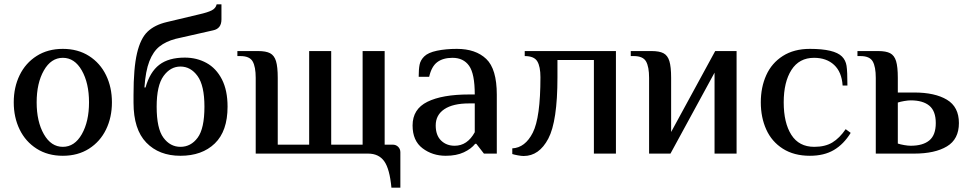

<svg xmlns="http://www.w3.org/2000/svg" viewBox="-20 -704 4441 880"><path d="M43 -235Q43 -304 70 -359.5Q97 -415 148 -447.5Q199 -480 268 -480Q337 -480 388 -447.5Q439 -415 466 -359.5Q493 -304 493 -235Q493 -166 466 -110.5Q439 -55 388 -22.5Q337 10 268 10Q199 10 148 -22.5Q97 -55 70 -110.5Q43 -166 43 -235ZM388 -235Q388 -323 355 -381Q322 -439 268 -439Q214 -439 181 -381Q148 -323 148 -235Q148 -147 181 -89Q214 -31 268 -31Q322 -31 355 -89Q388 -147 388 -235Z M592 -233V-270Q592 -392 608 -460Q624 -528 656.5 -559Q689 -590 745 -603L892 -638Q932 -647 950.5 -656.5Q969 -666 973 -684H995V-615Q995 -573 957 -565L785 -526Q740 -514 711 -491Q682 -468 664.5 -423Q647 -378 642 -303H647Q667 -374 710 -407Q753 -440 827 -440Q882 -440 926.5 -415.5Q971 -391 997 -340.5Q1023 -290 1023 -215Q1023 -103 964.5 -46.5Q906 10 807 10Q709 10 650.5 -50.5Q592 -111 592 -233ZM917 -215Q917 -312 885.5 -355.5Q854 -399 807 -399Q761 -399 729.5 -355.5Q698 -312 698 -215Q698 -115 729 -73Q760 -31 807 -31Q855 -31 886 -73Q917 -115 917 -215Z M1667 0H1152V-347Q1152 -398 1138 -422.5Q1124 -447 1082 -447H1068V-470H1163Q1199 -470 1218 -460Q1237 -450 1245 -424Q1253 -398 1253 -347V-41H1397V-470H1498V-41H1642V-470H1743V-41H1780Q1795 -41 1805 -31Q1815 -21 1815 -6V156H1774Q1766 70 1741 35Q1716 0 1667 0Z M1871 -129Q1871 -204 1939 -237.5Q2007 -271 2130 -271H2156Q2156 -366 2130 -402.5Q2104 -439 2054 -439Q2011 -439 1984.5 -419.5Q1958 -400 1947 -352H1899Q1899 -386 1903 -407Q1907 -428 1924 -445Q1942 -463 1982.5 -471.5Q2023 -480 2074 -480Q2160 -480 2208.5 -434Q2257 -388 2257 -270V0H2198L2163 -45H2158Q2140 -22 2106 -6Q2072 10 2023 10Q1962 10 1916.5 -24.5Q1871 -59 1871 -129ZM2156 -98V-230H2130Q2056 -230 2016.5 -203.5Q1977 -177 1977 -129Q1977 -84 2001.5 -60Q2026 -36 2064 -36Q2122 -36 2156 -98Z M2328 2V-24Q2387 -27 2422 -96Q2457 -165 2457 -350Q2457 -399 2442.5 -423Q2428 -447 2385 -447V-470H2803V0H2702V-429H2535V-350Q2535 -148 2493 -68.5Q2451 11 2380 11Q2370 11 2353.5 8Q2337 5 2328 2Z M2955 -347Q2955 -398 2941 -422.5Q2927 -447 2885 -447H2871V-470H2966Q3002 -470 3021 -460Q3040 -450 3048 -424Q3056 -398 3056 -347V-99L3258 -470H3356V0H3255V-371L3053 0H2955Z M3467 -235Q3467 -304 3492 -359.5Q3517 -415 3568 -447.5Q3619 -480 3692 -480Q3804 -480 3839 -445Q3856 -428 3860 -402.5Q3864 -377 3864 -312H3842Q3838 -374 3803 -406.5Q3768 -439 3711 -439Q3643 -439 3607.5 -383.5Q3572 -328 3572 -235Q3572 -141 3607 -86Q3642 -31 3712 -31Q3762 -31 3795 -51Q3828 -71 3856 -112L3879 -95Q3847 -43 3802 -16.5Q3757 10 3692 10Q3619 10 3568 -22.5Q3517 -55 3492 -110.5Q3467 -166 3467 -235Z M3994 -347Q3994 -398 3980 -422.5Q3966 -447 3924 -447H3910V-470H4005Q4041 -470 4060 -460Q4079 -450 4087 -424Q4095 -398 4095 -347V-280H4170Q4265 -280 4320 -247Q4375 -214 4375 -140Q4375 -66 4320 -33Q4265 0 4170 0H3994ZM4269 -140Q4269 -195 4239.5 -219.5Q4210 -244 4154 -244Q4142 -244 4124.5 -241Q4107 -238 4095 -234V-46Q4107 -42 4124.5 -39Q4142 -36 4154 -36Q4210 -36 4239.5 -60.5Q4269 -85 4269 -140Z"/></svg>

Font: El Messiri Medium
Style: Regular
Weight: 500
Designer: Mohamed Gaber
Foundry: Kief Type Foundry
Version: Version 2.007